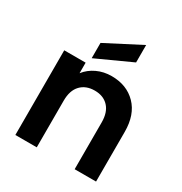

<svg xmlns="http://www.w3.org/2000/svg" viewBox="-186 -950 1033 1088"><g transform="rotate(30 330.5 -406.0)"><path d="M376 -562Q475 -562 536 -499.5Q597 -437 597 -325V0H457V-306Q457 -372 424 -407.5Q391 -443 334 -443Q276 -443 242.5 -407.5Q209 -372 209 -306V0H69V-554H209V-485Q237 -521 280.5 -541.5Q324 -562 376 -562ZM456 -698 226 -593V-693L456 -812Z"/></g></svg>

Font: MSTAGE SemiBold
Style: Regular
Weight: 600
Designer: Ninad Kale (Devanagari), Jonny Pinhorn (Latin)
Foundry: Indian Type Foundry
Version: 4.004